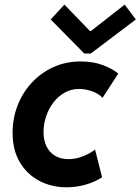

<svg xmlns="http://www.w3.org/2000/svg" viewBox="-20 -793 599 819"><path d="M264.7 5.9Q199.7 5.9 147.3 -21.8Q94.9 -49.5 64.3 -101.4Q33.7 -153.4 33.7 -226.1Q33.7 -288.3 55.1 -343.3Q76.5 -398.2 115.6 -440.4Q154.7 -482.6 207.9 -506.8Q261.1 -530.9 324.5 -530.9Q378.9 -530.9 421 -514.5Q463.2 -498 484.5 -479L417.3 -375.7Q402.4 -392.9 373.8 -403.3Q345.1 -413.6 317.4 -413.6Q283.8 -413.6 255.9 -397.9Q228 -382.2 207.8 -355.8Q187.7 -329.5 176.7 -296.7Q165.7 -264 165.7 -229.6Q165.7 -194.7 178.3 -168.7Q191 -142.8 214.9 -128.5Q238.7 -114.2 272.3 -114.2Q303.5 -114.2 334.1 -126.5Q364.8 -138.8 385.5 -154.9L415.4 -37.1Q385.6 -16.9 345.6 -5.5Q305.6 5.9 264.7 5.9ZM339.6 -564.6 196.3 -709.9 254.7 -773.4 363.9 -660.5H367.8L511.9 -773.4L559.4 -709.9L367.1 -564.6Z"/></svg>

Font: Reddit Sans
Style: Italic
Weight: 400
Italic angle: -11.25°
Designer: Stephen Hutchings
Version: Version 1.013